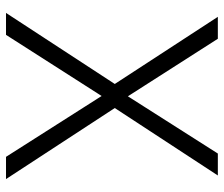

<svg xmlns="http://www.w3.org/2000/svg" viewBox="-73 -672 745 639"><g transform="rotate(90 299.5 -352.5)"><path d="M23 0 266 -372V-352L36 -705H109L306 -397H295L491 -705H564L333 -352V-372L576 0H502L292 -330H307L96 0Z"/></g></svg>

Font: Nunito Sans 10pt SemiCondensed Light
Style: Regular
Weight: 300
Width: 4
Designer: Vernon Adams
Foundry: Vernon Adams
Version: Version 3.101;gftools[0.9.27]